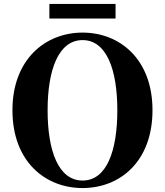

<svg xmlns="http://www.w3.org/2000/svg" viewBox="-20 -932 835 972"><path d="M230 -838H565V-912H230ZM398 20C587 20 752 -114 752 -374C752 -633 586 -767 398 -767C210 -767 43 -632 43 -374C43 -113 210 20 398 20ZM398 -18C276 -18 221 -168 221 -374C221 -578 276 -729 398 -729C520 -729 574 -578 574 -374C574 -168 520 -18 398 -18Z"/></svg>

Font: GenKiMin2 TW H
Style: Regular
Weight: 900
Version: Version 2.100;PS 2.1;hotconv 16.6.51;makeotf.lib2.5.65220 DE